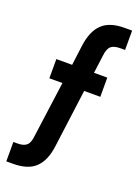

<svg xmlns="http://www.w3.org/2000/svg" viewBox="-159 -757 708 982"><g transform="rotate(20 195.0 -265.5)"><path d="M6.8 52.7H29.3Q63.5 52.7 79.1 38.1Q94.7 24.4 98.6 -14.6L139.6 -316.4H68.4V-420.9H154.3L168 -527.3Q178.7 -612.3 220.7 -651.4Q260.7 -690.4 342.8 -690.4H382.8V-585H356.4Q323.2 -585 306.6 -571.3Q290 -556.6 286.1 -517.6L273.4 -420.9H345.7V-316.4H257.8L216.8 -4.9Q207 79.1 165 119.1Q125 158.2 42 158.2H6.8Z"/></g></svg>

Font: Dinish Condensed
Style: Bold
Weight: 700
Width: 3
Designer: Bert Driehuis
Foundry: Playbeing
Version: Version 3.006; git-39231f3c-release